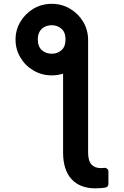

<svg xmlns="http://www.w3.org/2000/svg" viewBox="-20 -788 655 1014"><path d="M357.6 158Q312.9 108.7 313.2 16.3V-399.1Q284.4 -389.9 253.6 -389.9Q200.6 -389.9 157.3 -415.5Q113.6 -440.7 88.1 -483.7Q62.1 -526.6 62.1 -578.8Q62.1 -630.7 88.1 -673.7Q113.3 -715.9 157 -742.2Q200.3 -767.8 253.6 -767.8Q305.8 -767.8 349.4 -742.2Q393.1 -716.3 419 -673.7Q444.6 -631 445.3 -578.8V16.3Q445 60 462.7 80.3Q480.1 99.8 512.8 99.8Q521.7 99.8 531.6 98.7H532Q540.1 98 546.3 103.5Q552.6 109 552.6 117.2V184.3Q552.6 191.1 548.3 196Q544 201 537.6 202.4Q530.9 203.8 519.9 204.9Q499.6 206.7 484.4 206.7Q402.3 206.7 357.6 158ZM201 -523.1Q221.9 -504.3 253.9 -504.3Q283.4 -504.3 305 -523.1Q326 -541.9 326 -580.3Q326 -617.5 304.7 -636Q283 -654.8 253.9 -654.8Q232.6 -654.8 215.9 -646.3Q198.9 -637.8 189.3 -621.1Q179.7 -604.8 179.7 -580.3Q179.7 -541.9 201 -523.1Z"/></svg>

Font: DeltaSans SemiBold
Style: Regular
Weight: 600
Designer: Rasmus Andersson
Foundry: rsms
Version: Version 3.012